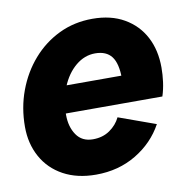

<svg xmlns="http://www.w3.org/2000/svg" viewBox="-67 -613 707 695"><g transform="rotate(-10 286.0 -265.0)"><path d="M232 14Q163 14 112.5 -13.5Q62 -41 35 -90Q8 -139 8 -201Q8 -271 31 -333Q54 -395 95.5 -442.5Q137 -490 193 -517Q249 -544 316 -544Q384 -544 432.5 -516Q481 -488 506.5 -439.5Q532 -391 532 -327Q532 -301 528.5 -274.5Q525 -248 517 -223H92L114 -323H430L380 -265Q382 -276 383 -288Q384 -300 384 -312Q384 -368 364.5 -393.5Q345 -419 304 -419Q265 -419 232.5 -392Q200 -365 181 -319Q162 -273 162 -218Q162 -174 182.5 -144Q203 -114 243 -114Q279 -114 305 -132Q331 -150 344 -177L480 -128Q445 -64 380 -25Q315 14 232 14Z"/></g></svg>

Font: Radio Canada Big
Style: Bold Italic
Weight: 700
Italic angle: -12°
Designer: Étienne Aubert Bonn
Foundry: Coppers and Brasses
Version: Version 1.001